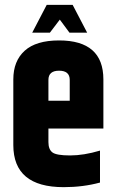

<svg xmlns="http://www.w3.org/2000/svg" viewBox="-20 -767 472 793"><path d="M35 -168V-439Q35 -515 82 -557.5Q129 -600 224 -600Q407 -600 407 -439V-236H180V-180Q180 -150 196.5 -137.5Q213 -125 269.5 -125Q326 -125 393 -145V-13Q323 6 243 6Q35 6 35 -168ZM180 -351H268V-437Q268 -475 224 -475Q180 -475 180 -437ZM227 -686 186 -632H113L173 -747H280L340 -632H267Z"/></svg>

Font: Khand
Style: Bold
Weight: 700
Designer: Devanagari: Sanchit Sawaria, Jyotish Sonowal; Latin: Satya Rajpurohit
Foundry: Indian Type Foundry
Version: Version 1.101;PS 1.0;hotconv 1.0.78;makeotf.lib2.5.61930; tt